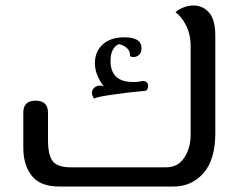

<svg xmlns="http://www.w3.org/2000/svg" viewBox="-20 -680 870 700"><path d="M65 -141V-270Q65 -313 110 -313Q155 -313 155 -269V-170Q155 -114 172.5 -92Q190 -70 238 -70H586Q629 -70 652 -105.5Q675 -141 675 -187V-512Q675 -555 658 -588Q641 -621 620 -635Q626 -643 645.5 -651.5Q665 -660 686 -660Q719 -660 742 -634.5Q765 -609 765 -549V-195Q765 -98 722 -49Q679 0 613 0H195Q127 0 96 -39Q65 -78 65 -141ZM315 -341Q315 -353 324 -360.5Q333 -368 345 -368Q353 -368 359 -365Q347 -378 336.5 -401.5Q326 -425 326 -450Q326 -492 354.5 -518Q383 -544 434 -544Q496 -544 496 -504Q496 -488 487 -480Q478 -472 467 -472Q458 -472 454 -476Q455 -494 442.5 -505Q430 -516 414 -519Q402 -516 392.5 -500.5Q383 -485 383 -458Q383 -381 465 -381Q489 -381 499 -385Q520 -385 520 -366Q520 -360 517 -354.5Q514 -349 510 -349Q444 -343 386.5 -334.5Q329 -326 323 -320Q315 -333 315 -341Z"/></svg>

Font: El Messiri
Style: Regular
Weight: 400
Designer: Mohamed Gaber
Foundry: Kief Type Foundry
Version: Version 2.006